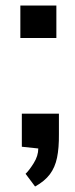

<svg xmlns="http://www.w3.org/2000/svg" viewBox="-20 -533 273 700"><path d="M107.9 147 73.2 100.6Q85.9 88.9 102.8 62Q119.6 35.2 119.6 8.3L59.6 2V-118.7H194.8V-43.5Q195.3 6.3 188 41.7Q180.7 77.1 161.9 102.3Q143.1 127.4 107.9 147ZM54.2 -394.5V-512.7H185.5V-394.5Z"/></svg>

Font: Pontano Sans
Style: Bold
Weight: 700
Designer: Vernon Adams
Foundry: Vernon Adams
Version: Version 2.001